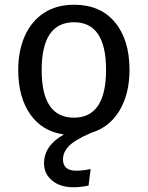

<svg xmlns="http://www.w3.org/2000/svg" viewBox="-20 -559 624 811"><path d="M246 114Q246 162 302 162Q329 162 363 155L354 225Q319 232 291 232Q234 232 200 203.5Q166 175 166 131Q166 56 250 9Q158 -4 107.5 -76.5Q57 -149 57 -263Q57 -345 85 -407.5Q113 -470 166 -504.5Q219 -539 293 -539Q404 -539 465.5 -465Q527 -391 527 -264Q527 -162 484.5 -91.5Q442 -21 365 2Q296 32 271 58Q246 84 246 114ZM292 -62Q428 -62 428 -264Q428 -465 293 -465Q156 -465 156 -263Q156 -62 292 -62Z"/></svg>

Font: Fira GO
Style: Regular
Weight: 400
Designer: Carrois Corporate
Foundry: Carrois Corporate GbR
Version: Version 0.300